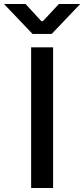

<svg xmlns="http://www.w3.org/2000/svg" viewBox="-68 -942 422 962"><path d="M198 0H88V-705H198ZM95 -772 -48 -922H60L139 -836H147L227 -922H334L191 -772Z"/></svg>

Font: Manrope Medium
Style: Medium
Weight: 500
Designer: Mikhail Sharanda
Foundry: Mikhail Sharanda
Version: Version 4.000;hotconv 1.0.109;makeotfexe 2.5.65596